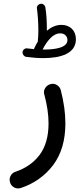

<svg xmlns="http://www.w3.org/2000/svg" viewBox="-20 -737 432 1041"><path d="M102.1 -455.1V-452.6C102.1 -442.4 109.9 -430.7 122.1 -428.7C155.8 -424.3 186 -421.9 213.9 -421.9C311 -421.9 391.6 -447.3 391.6 -524.4C391.6 -571.8 359.4 -602.1 313 -602.1C283.7 -602.1 257.3 -589.8 233.9 -570.3V-590.3C233.9 -623 231.4 -665 226.1 -695.8C224.1 -709 213.9 -716.8 203.6 -716.8C202.1 -716.8 201.2 -716.8 199.7 -716.3C188.5 -714.8 179.7 -704.6 179.7 -694.8C179.7 -693.8 179.7 -692.9 180.2 -691.4C184.6 -660.6 188 -613.3 188 -573.7C188 -550.3 187 -530.8 185.1 -515.6V-513.7V-511.7C177.7 -500 171.4 -487.8 165.5 -474.6C165 -473.1 164.6 -472.2 164.1 -470.7C152.3 -471.7 140.1 -473.1 127.9 -474.6C126.5 -475.1 125.5 -475.1 124.5 -475.1C114.7 -475.1 103.5 -467.3 102.1 -455.1ZM249 -279.3C231 -272.9 218.3 -253.9 218.3 -238.3C218.3 -233.9 218.8 -229.5 220.2 -225.1C235.4 -168 243.2 -115.7 243.2 -68.4C243.2 2.4 227.1 59.1 195.3 102.1C163.1 145 119.1 175.8 63.5 194.3C43.5 200.7 32.2 220.7 32.2 236.8C32.2 241.7 33.2 247.1 34.7 252.4C41 274.4 62.5 284.7 77.6 284.7C82.5 284.7 87.9 283.7 93.3 282.2C165 258.3 223.6 216.8 268.1 158.2C312.5 99.1 334.5 23.9 334.5 -68.4C334.5 -125.5 325.7 -185.5 309.6 -248C303.7 -271 282.2 -282.7 266.6 -282.7C261.2 -282.7 255.4 -281.7 249 -279.3ZM307.6 -556.2C330.6 -556.2 345.7 -539.6 345.7 -520C345.7 -478 278.8 -468.3 217.3 -468.3H210.9C222.7 -492.2 236.8 -513.2 253.4 -530.3C270 -547.4 288.1 -556.2 307.6 -556.2Z"/></svg>

Font: Mikhak Medium
Style: Regular
Weight: 500
Designer: Amin Abedi
Version: Version 3.2